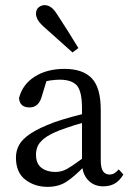

<svg xmlns="http://www.w3.org/2000/svg" viewBox="-20 -716 507 747"><path d="M165 11Q115 11 78.5 -17Q42 -45 42 -103Q42 -129 54 -151.5Q66 -174 98.5 -196Q131 -218 193 -241Q222 -251 261.5 -262Q301 -273 335 -279V-246Q304 -240 268.5 -228.5Q233 -217 212 -209Q171 -193 151 -176.5Q131 -160 125.5 -144.5Q120 -129 120 -115Q120 -79 141.5 -63Q163 -47 195 -47Q211 -47 225.5 -52Q240 -57 262 -72Q284 -87 322 -115L334 -69H308Q267 -27 237 -8Q207 11 165 11ZM382 9Q345 9 322 -16Q299 -41 299 -84V-294Q299 -362 278.5 -384Q258 -406 212 -406Q196 -406 175.5 -403Q155 -400 129 -390L166 -418L142 -339Q130 -298 95 -298Q57 -298 54 -334Q67 -387 114.5 -417.5Q162 -448 231 -448Q302 -448 337 -411.5Q372 -375 372 -288V-93Q372 -62 381 -49.5Q390 -37 406 -37Q418 -37 426.5 -43Q435 -49 442 -57L460 -37Q444 -11 425 -1Q406 9 382 9ZM285 -529 262 -512Q233 -538 205 -563Q177 -588 149 -613Q131 -630 125.5 -641.5Q120 -653 120 -662Q120 -679 130.5 -687.5Q141 -696 154 -696Q166 -696 178 -688Q190 -680 203 -659Q224 -627 244.5 -594.5Q265 -562 285 -529Z"/></svg>

Font: Lisu Bosa ExtraLight
Style: Regular
Weight: 200
Designer: David Morse, Annie Olsen, Victor Gaultney, Frank Grießhammer (Latin)
Foundry: SIL International
Version: Version 2.000